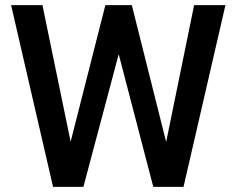

<svg xmlns="http://www.w3.org/2000/svg" viewBox="-20 -731 920 751"><path d="M629.9 -175.8 739.3 -710.9H861.8L697.8 0H579.6L444.3 -519L306.2 0H187.5L23.4 -710.9H146L256.3 -176.8L392.1 -710.9H495.6Z"/></svg>

Font: Roboto Medium
Style: Regular
Weight: 500
Designer: Google
Version: Version 2.134; 2016; ttfautohint (v1.6)